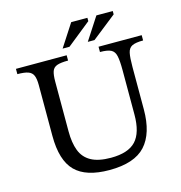

<svg xmlns="http://www.w3.org/2000/svg" viewBox="-120 -934 992 1053"><g transform="rotate(-15 376.0 -407.0)"><path d="M373 12Q240 12 179 -49.5Q118 -111 118 -250V-539Q118 -574 110 -593Q102 -612 81 -619.5Q60 -627 20 -627V-657H308V-627Q266 -627 245 -619.5Q224 -612 217 -592Q210 -572 210 -534V-251Q210 -186 227 -141.5Q244 -97 285.5 -74Q327 -51 398 -51Q496 -51 539.5 -97.5Q583 -144 583 -247V-499Q583 -552 577 -579.5Q571 -607 551 -617Q531 -627 489 -627V-657H734V-627Q691 -627 671 -617Q651 -607 645.5 -580.5Q640 -554 640 -502V-261Q640 -125 577.5 -56.5Q515 12 373 12ZM477 -698H439L522 -826H615V-807ZM335 -698H296L379 -826H471V-807Z"/></g></svg>

Font: STIX Two Text
Style: Regular
Weight: 400
Designer: Ross Mills, John Hudson & Paul Hanslow, Tiro Typeworks Ltd; with prior portions MicroPress Inc., and Coen Hoffman.
Foundry: Tiro Typeworks Ltd
Version: Version 2.13 b171